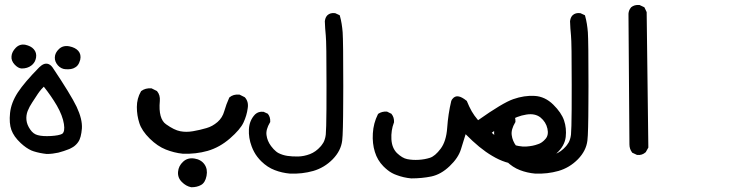

<svg xmlns="http://www.w3.org/2000/svg" viewBox="-20 -457 3040 783"><path d="M170.4 170.9Q142.6 168 117.7 160.2Q112.8 158.7 107.7 156.5Q102.5 154.3 97.2 151.1Q91.8 147.9 86.4 144.3Q81.1 140.6 75.4 136Q69.8 131.3 64.5 126.5Q57.1 119.6 51.3 113Q45.4 106.4 40.8 99.9Q36.1 93.3 32.5 86.4Q28.8 79.6 26.4 72.8Q16.6 45.4 21 3.7Q25.4 -38.1 52.7 -80.1Q79.6 -121.1 140.1 -182.6Q145 -187.5 149.4 -190.4Q161.6 -199.2 173.3 -197Q185.1 -194.8 194.3 -182.1Q268.6 -71.3 292.5 -21.5Q316.4 29.3 314 66.9Q312.5 85.4 308.8 99.6Q305.2 113.8 298.3 123Q296.4 125.5 294.7 127.7Q293 129.9 291 131.8Q289.1 133.8 286.9 135.7Q284.7 137.7 282.5 139.4Q280.3 141.1 277.8 142.6Q275.4 144 272.7 145.5Q270 147 267.3 148.4Q264.6 149.9 262.2 150.9Q240.2 159.7 217.8 165.5Q206.5 168 194.8 169.4Q183.1 170.9 170.9 170.9ZM233.4 88.9Q245.6 80.1 240.7 48.8Q235.4 14.6 211.9 -26.4Q189 -65.4 158.7 -103.5Q153.3 -98.1 148.9 -93.3Q144.5 -88.4 141.1 -83.7Q137.7 -79.1 134.3 -74.2Q123 -56.2 111.3 -39.1Q100.1 -22.5 92.8 -4.4Q85.9 13.7 87.9 32.7Q89.8 51.8 103 70.8Q115.7 89.8 134.3 94.2Q153.8 99.6 187.5 97.7Q220.7 95.7 233.4 88.9ZM246.6 -174.8Q238.3 -175.3 230.5 -179.2Q222.7 -183.1 216.3 -190.2Q210 -197.3 206.5 -205.8Q203.1 -214.4 203.6 -223.1Q204.1 -241.7 220.7 -257.3Q237.3 -272.9 262.7 -268.1Q287.1 -263.2 299.3 -249.5Q312 -234.9 307.1 -212.9Q305.2 -206.1 302.5 -200.2Q299.8 -194.3 295.9 -189.7Q292 -185.1 286.6 -182.1Q279.3 -177.2 269.3 -175.5Q259.3 -173.8 246.6 -174.8ZM67.9 -177.7Q53.7 -178.7 39.6 -193.8Q32.7 -201.2 29.3 -209.7Q25.9 -218.3 26.9 -227.5Q28.3 -245.6 43.9 -261.7Q60.5 -278.8 83.5 -274.4Q94.2 -272 103 -267.6Q111.8 -263.2 117.7 -256.3Q130.4 -242.2 127 -221.7Q126 -217.8 125 -214.1Q124 -210.4 122.3 -207Q120.6 -203.6 118.4 -200.7Q116.2 -197.8 113.5 -194.8Q110.8 -191.9 107.4 -189.5Q91.8 -177.7 68.4 -177.7Z M759.8 306.6Q738.3 302.2 721.7 285.2Q704.1 268.1 706.1 243.7Q708 219.7 726.6 202.6Q745.1 185.1 772.9 189.5Q786.1 191.4 796.6 197.5Q807.1 203.6 814 213.4Q827.6 232.9 822.3 260.3Q816.9 288.1 799.8 297.4Q783.7 306.6 760.7 306.6H760.3ZM725.1 169.9Q707 168 689.7 163.6Q672.4 159.2 656.2 152.8Q622.6 139.6 590.8 108.4Q558.1 76.2 548.3 44.9Q538.1 13.7 538.1 -20.5Q538.1 -55.2 554.7 -84L555.2 -85L556.2 -85.9Q573.2 -98.6 597.2 -96.7H598.1L599.1 -96.2L618.7 -86.4L620.1 -85.9L620.6 -85Q633.8 -69.3 631.8 -45.4Q628.4 -8.3 635 15.4Q641.6 39.1 657.2 49.8Q690.9 73.7 714.8 78.1Q739.3 83 767.1 78.1Q781.2 75.7 794.9 72.5Q808.6 69.3 821.8 65.4Q834 62 845.5 55.7Q856.9 49.3 867.2 40.5Q887.2 22.9 894.5 -3.4Q902.8 -32.2 914.6 -58.1L915 -59.1L916 -60.1Q931.6 -73.2 955.6 -71.3H956.5L957.5 -70.8L977.1 -61L978 -60.5L979 -59.6Q994.6 -42 990.2 -15.6Q986.3 14.2 973.1 42.5Q960 70.8 918 107.4Q876 144 827.1 158.2Q778.8 171.9 725.6 169.9Z M1162.6 251Q1129.4 248 1100.6 236.8Q1070.8 225.6 1045.4 200.7Q1036.6 191.9 1029.3 182.4Q1022 172.9 1016.4 162.4Q1010.7 151.9 1006.3 140.1Q993.2 105.5 995.1 69.8Q997.1 33.7 1020 9.8L1020.5 9.3Q1034.2 -3.4 1054.2 -1H1055.2L1056.2 -0.5L1070.8 6.3L1072.3 6.8L1072.8 7.8Q1083 20.5 1082 39.6V41L1081.1 42Q1063.5 71.8 1066.9 94.2Q1069.8 117.7 1085.4 138.7Q1090.3 145.5 1095.7 151.1Q1101.1 156.7 1106.2 160.9Q1111.3 165 1116.2 167.5Q1132.8 175.8 1151.9 178.7Q1171.4 181.6 1195.8 181.2Q1219.7 180.7 1244.1 171.4Q1268.1 162.1 1287.1 140.6Q1289.6 138.2 1291.5 135.3Q1293.5 132.3 1295.4 129.6Q1297.4 127 1299.1 124Q1300.8 121.1 1302 117.9Q1303.2 114.7 1304.2 111.6Q1305.2 108.4 1306.2 105Q1307.1 101.6 1307.6 98.1Q1308.1 94.7 1308.6 91.3Q1309.6 81.5 1310.3 55.7Q1311 29.8 1311.3 -12.2Q1311.5 -54.2 1311.5 -111.3Q1311.5 -196.8 1310.8 -247.6Q1310.1 -298.3 1308.6 -312Q1305.7 -340.3 1304.7 -370.1V-370.6Q1305.2 -373.5 1305.7 -376Q1306.2 -378.4 1306.9 -380.9Q1307.6 -383.3 1308.8 -385.7Q1310.1 -388.2 1311.5 -390.4Q1313 -392.6 1314.9 -394.5L1315.4 -395Q1327.1 -405.8 1346.2 -403.3H1347.2L1348.1 -402.8L1362.8 -396L1365.2 -395L1366.2 -392.1Q1370.6 -376.5 1373.3 -359.6Q1376 -342.8 1377.4 -325.2Q1379.9 -290 1379.9 -106.9Q1379.9 -70.3 1379.6 -39.6Q1379.4 -8.8 1379.2 16.6Q1378.9 42 1378.4 61.3Q1377.9 80.6 1377.2 94.5Q1376.5 108.4 1375.5 116.2Q1370.6 157.7 1336.9 192.4Q1302.7 227.1 1257.3 240.2Q1212.4 252.9 1163.1 251Z M1656.7 270.5Q1625.5 267.6 1597.2 256.8Q1587.4 253.4 1578.1 248.3Q1568.8 243.2 1560.3 236.3Q1551.8 229.5 1543.5 221.2Q1519 196.3 1508.8 162.6Q1498 128.4 1500.5 86.9Q1502.9 45.4 1521 9.3L1522 7.8L1522.9 6.8Q1537.6 -2.9 1557.1 -2H1558.1L1559.1 -1.5L1574.7 6.3L1576.2 6.8L1576.7 7.8Q1587.9 21.5 1586.9 41.5V42.5L1586.4 43Q1574.2 75.2 1576.2 110.8Q1578.1 146 1598.6 167Q1609.4 177.2 1619.9 183.6Q1630.4 189.9 1640.6 191.9Q1662.6 196.3 1687.3 194.8Q1711.9 193.4 1733.4 186.5Q1754.4 179.7 1777.1 149.4Q1799.8 119.1 1803.7 64.5Q1807.6 7.8 1820.3 -45.4L1820.8 -45.9V-46.4Q1821.8 -48.8 1823 -50.8Q1824.2 -52.7 1825.7 -54.2Q1844.2 -77.6 1882.3 -46.4L1883.8 -45.4L1884.3 -43.9Q1893.1 -22 1903.8 -2.9Q1913.6 14.2 1929.7 33.2Q2029.8 -37.6 2073.2 -52.7Q2118.2 -68.4 2160.2 -65.9Q2202.6 -63.5 2236.3 -30.3Q2269.5 2.4 2280.3 34.2Q2291 65.9 2287.1 101.6Q2282.7 138.7 2249 168.9Q2215.8 198.7 2181.6 207Q2147.9 214.8 2095.7 213.4Q2042.5 211.9 1987.3 178.7Q1961.4 163.6 1934.3 141.4Q1907.2 119.1 1878.9 90.3Q1869.6 121.6 1859.9 151.4Q1849.1 187 1813.5 220.7Q1778.3 254.4 1738.8 262.7Q1700.7 270.5 1657.2 270.5ZM2173.3 131.3Q2190.9 126 2205.1 108.9Q2218.3 93.3 2212.4 67.4Q2206.5 40.5 2184.1 22Q2161.6 4.4 2126 10.3Q2088.9 16.1 2052.2 38.6Q2047.9 41.5 2043.7 44.2Q2039.6 46.9 2035.2 49.6Q2030.8 52.2 2026.6 55.2Q2022.5 58.1 2018.3 60.8Q2014.2 63.5 2010 66.4Q2005.9 69.3 2001.7 72.5Q1997.6 75.7 1993.4 78.6Q1989.3 81.5 1985.4 84.5Q2018.1 115.2 2056.6 128.4Q2077.6 135.3 2095 138.4Q2112.3 141.6 2126 140.6Q2153.8 138.7 2172.9 131.3Z M2162.6 251Q2129.4 248 2100.6 236.8Q2070.8 225.6 2045.4 200.7Q2036.6 191.9 2029.3 182.4Q2022 172.9 2016.4 162.4Q2010.7 151.9 2006.3 140.1Q1993.2 105.5 1995.1 69.8Q1997.1 33.7 2020 9.8L2020.5 9.3Q2034.2 -3.4 2054.2 -1H2055.2L2056.2 -0.5L2070.8 6.3L2072.3 6.8L2072.8 7.8Q2083 20.5 2082 39.6V41L2081.1 42Q2063.5 71.8 2066.9 94.2Q2069.8 117.7 2085.4 138.7Q2090.3 145.5 2095.7 151.1Q2101.1 156.7 2106.2 160.9Q2111.3 165 2116.2 167.5Q2132.8 175.8 2151.9 178.7Q2171.4 181.6 2195.8 181.2Q2219.7 180.7 2244.1 171.4Q2268.1 162.1 2287.1 140.6Q2289.6 138.2 2291.5 135.3Q2293.5 132.3 2295.4 129.6Q2297.4 127 2299.1 124Q2300.8 121.1 2302 117.9Q2303.2 114.7 2304.2 111.6Q2305.2 108.4 2306.2 105Q2307.1 101.6 2307.6 98.1Q2308.1 94.7 2308.6 91.3Q2309.6 81.5 2310.3 55.7Q2311 29.8 2311.3 -12.2Q2311.5 -54.2 2311.5 -111.3Q2311.5 -196.8 2310.8 -247.6Q2310.1 -298.3 2308.6 -312Q2305.7 -340.3 2304.7 -370.1V-370.6Q2305.2 -373.5 2305.7 -376Q2306.2 -378.4 2306.9 -380.9Q2307.6 -383.3 2308.8 -385.7Q2310.1 -388.2 2311.5 -390.4Q2313 -392.6 2314.9 -394.5L2315.4 -395Q2327.1 -405.8 2346.2 -403.3H2347.2L2348.1 -402.8L2362.8 -396L2365.2 -395L2366.2 -392.1Q2370.6 -376.5 2373.3 -359.6Q2376 -342.8 2377.4 -325.2Q2379.9 -290 2379.9 -106.9Q2379.9 -70.3 2379.6 -39.6Q2379.4 -8.8 2379.2 16.6Q2378.9 42 2378.4 61.3Q2377.9 80.6 2377.2 94.5Q2376.5 108.4 2375.5 116.2Q2370.6 157.7 2336.9 192.4Q2302.7 227.1 2257.3 240.2Q2212.4 252.9 2163.1 251Z M2576.7 174.3 2560.1 166.5 2558.6 166 2557.6 164.6Q2546.9 150.4 2546.9 131.8L2543 -400.4V-400.9Q2543.9 -415.5 2553.2 -426.3V-426.8L2553.7 -427.2Q2567.4 -438.5 2587.4 -436.5H2588.4L2589.4 -436L2606 -428.2L2607.9 -427.2L2608.9 -425.3L2616.7 -408.7L2617.2 -407.7V-406.2L2624 143.6V145L2623 146.5L2614.3 162.1V163.1L2613.3 163.6Q2598.6 177.2 2578.6 174.8H2577.6Z"/></svg>

Font: NaikaiFont
Style: SemiBold
Weight: 600
Version: Version 1.89